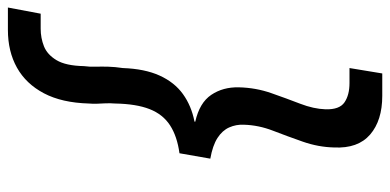

<svg xmlns="http://www.w3.org/2000/svg" viewBox="-294 -574 1011 498"><g transform="rotate(90 212.0 -325.5)"><path d="M212 -811Q276 -811 312.5 -779.5Q349 -748 346 -686Q345 -645 331 -605Q317 -565 302.5 -527.5Q288 -490 287 -452Q286 -432 294 -414Q302 -396 321.5 -383.5Q341 -371 375 -365L361 -285Q317 -279 288.5 -260.5Q260 -242 246.5 -207.5Q233 -173 232 -118Q231 -105 231.5 -93.5Q232 -82 232.5 -71.5Q233 -61 232 -50Q230 20 205.5 66.5Q181 113 139 136.5Q97 160 41 160H-17L-1 75H38Q62 75 83.5 66.5Q105 58 119.5 34Q134 10 135 -37Q137 -52 136.5 -67.5Q136 -83 136.5 -100.5Q137 -118 140 -138Q142 -195 159.5 -233.5Q177 -272 207.5 -294Q238 -316 279 -324V-326Q230 -337 209.5 -367.5Q189 -398 190 -439Q191 -483 205 -523Q219 -563 232.5 -598Q246 -633 247 -664Q248 -700 229 -713Q210 -726 179 -726H140L154 -811Z"/></g></svg>

Font: DM Sans 17pt Medium
Style: Italic
Weight: 500
Italic angle: -10°
Version: Version 4.004;gftools[0.9.30]